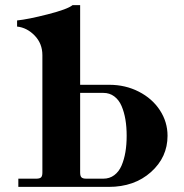

<svg xmlns="http://www.w3.org/2000/svg" viewBox="-20 -732 722 752"><path d="M293.9 -368.2V-56.2Q293.9 -42.5 299.1 -37.4Q304.2 -32.2 317.9 -32.2H384.8Q409.2 -32.2 427.5 -45.9Q445.8 -59.6 456.1 -83.5Q466.3 -107.4 471.2 -136.5Q476.1 -165.5 476.1 -200.2Q476.1 -234.9 471.2 -263.9Q466.3 -293 456.1 -316.9Q445.8 -340.8 427.5 -354.5Q409.2 -368.2 384.8 -368.2ZM293.9 -399.9H408.2Q471.2 -399.9 523.7 -373Q576.2 -346.2 606.2 -300.3Q636.2 -254.4 636.2 -200.2Q636.2 -116.2 571.3 -58.1Q506.3 0 405.8 0H51.8V-32.2H122.1Q135.7 -32.2 140.9 -37.4Q146 -42.5 146 -56.2V-516.1Q146 -561.5 115.7 -592.8Q85.4 -624 46.9 -627.9V-651.9Q89.8 -656.2 167.2 -676Q244.6 -695.8 264.2 -711.9H293.9Z"/></svg>

Font: Flanker Steampunk
Style: Bold
Weight: 700
Designer: Alexey Kryukov, Leonardo Di Lena
Foundry: Alexey Kryukov, Leonardo Di Lena
Version: 1.210